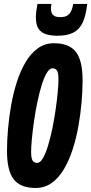

<svg xmlns="http://www.w3.org/2000/svg" viewBox="-20 -925 454 955"><path d="M157 10Q81.6 10 48.2 -33.1Q14.8 -76.2 14.8 -174.4Q14.8 -224.6 19.8 -283Q24.8 -341.4 35.5 -401.8Q46.2 -462.2 63.9 -517.3Q81.6 -572.4 107.4 -616Q133.2 -659.6 168.4 -684.8Q203.6 -710 248.6 -710Q324 -710 357.4 -666.9Q390.8 -623.8 390.8 -525.6Q390.8 -475.4 385.8 -417Q380.8 -358.6 370.1 -298.2Q359.4 -237.8 341.7 -182.7Q324 -127.6 298.2 -84Q272.4 -40.4 237.5 -15.2Q202.6 10 157 10ZM164.8 -114.8Q180 -114.8 193.5 -138Q207 -161.2 218.8 -200Q230.6 -238.8 240.2 -285.1Q249.8 -331.4 256.5 -378.3Q263.2 -425.2 267 -465.1Q270.8 -505 270.8 -530Q270.8 -563.2 263.4 -574.2Q256 -585.2 240.8 -585.2Q226.2 -585.2 212.4 -562Q198.6 -538.8 186.8 -500Q175 -461.2 165.4 -414.9Q155.8 -368.6 149.1 -321.7Q142.4 -274.8 138.6 -234.9Q134.8 -195 134.8 -170Q134.8 -136.8 142.4 -125.8Q150 -114.8 164.8 -114.8ZM266.1 -747.2Q234.2 -747.2 209.9 -754.5Q185.5 -761.8 172 -781.4Q158.5 -801.1 158.5 -838.7Q158.5 -853.1 160.7 -870.3Q162.9 -887.5 166.3 -905.3H235.9Q234.6 -897.7 234 -892.8Q233.3 -887.8 233.3 -882.1Q233.3 -870.2 237.3 -860.3Q241.2 -850.3 251.7 -845.1Q262.2 -839.8 281 -839.8Q303.8 -839.8 316.4 -848.8Q328.9 -857.8 335.2 -872.6Q341.5 -887.3 344.1 -905.3H413.7Q407.3 -846.5 390.8 -811.9Q374.2 -777.4 343.8 -762.3Q313.4 -747.2 266.1 -747.2Z"/></svg>

Font: Georama
Style: Italic
Weight: 400
Width: 2
Italic angle: -9°
Designer: Jean-Baptiste Levee
Foundry: Production Type
Version: Version 1.000